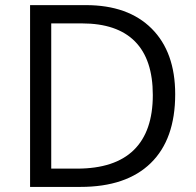

<svg xmlns="http://www.w3.org/2000/svg" viewBox="-20 -734 769 754"><path d="M668 -363.8Q668 -187 572 -93.5Q476.1 0 295.9 0H98.1V-713.9H316.9Q483.4 -713.9 575.7 -621.6Q668 -529.3 668 -363.8ZM580.1 -360.8Q580.1 -500.5 510 -571.3Q439.9 -642.1 301.8 -642.1H181.2V-71.8H282.2Q430.7 -71.8 505.4 -144.8Q580.1 -217.8 580.1 -360.8Z"/></svg>

Font: WebKoruri
Style: Regular
Weight: 400
Foundry: lindwurm / mohemohe
Version: Version 1.00